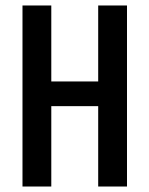

<svg xmlns="http://www.w3.org/2000/svg" viewBox="-20 -680 545 700"><path d="M338 0V-660H443V0ZM62 0V-660H167V0ZM123 -293V-383H383V-293Z"/></svg>

Font: Bricolage Grotesque Condensed Medium
Style: Regular
Weight: 500
Width: 3
Designer: Mathieu Triay
Foundry: Atelier Triay
Version: Version 1.000;gftools[0.9.30]